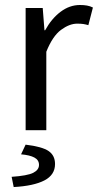

<svg xmlns="http://www.w3.org/2000/svg" viewBox="-20 -518 390 764"><path d="M82 0V-486.1H150L156.9 -397.6H159.6Q185.1 -444.1 221.1 -471.1Q257.1 -498.1 297.9 -498.1Q313.9 -498.1 326.2 -495.9Q338.5 -493.7 349.7 -488.1L331.6 -417.9Q321.2 -420.9 311.8 -422.4Q302.3 -423.9 287.2 -423.9Q256.4 -423.9 222.8 -399.1Q189.2 -374.3 164.3 -312.1V0ZM34.5 226.3 26.3 185.6Q89 181.3 112.1 169.7Q135.2 158 135.2 138.2Q135.2 118.6 116.9 108.9Q98.7 99.1 63.8 96.1L81.9 57.6Q147.7 65.5 173.3 83Q199 100.5 199 134.7Q199 178 156.5 200Q113.9 222 34.5 226.3Z"/></svg>

Font: Source Sans Variable
Style: Regular
Weight: 200
Designer: Paul D. Hunt
Foundry: Adobe Systems Incorporated
Version: Version 3.006;hotconv 1.0.111;makeotfexe 2.5.65597